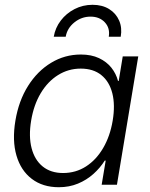

<svg xmlns="http://www.w3.org/2000/svg" viewBox="-20 -762 619 792"><path d="M222.7 10.3Q156.2 10.3 111.1 -24.2Q65.9 -58.6 47.9 -120.4Q29.8 -182.1 43.5 -264.2Q57.1 -346.2 95.7 -407.5Q134.3 -468.8 190.7 -502.9Q247.1 -537.1 313.5 -537.1Q356.9 -537.1 388.4 -522.2Q419.9 -507.3 439.5 -482.7Q459 -458 466.8 -428.2H469.7L486.3 -529.3H550.3L462.4 0H399.4L416 -99.6H412.1Q393.1 -69.3 365.2 -44.4Q337.4 -19.5 301.5 -4.6Q265.6 10.3 222.7 10.3ZM240.2 -48.3Q292.5 -48.3 334.7 -75.4Q377 -102.5 405.5 -151.4Q434.1 -200.2 444.8 -264.2Q455.6 -328.6 443.4 -377Q431.2 -425.3 398.2 -452.1Q365.2 -479 313 -479Q262.2 -479 219.5 -452.4Q176.8 -425.8 147.9 -377.4Q119.1 -329.1 108.4 -264.2Q97.7 -199.2 110.4 -150.6Q123 -102.1 156.2 -75.2Q189.5 -48.3 240.2 -48.3ZM361.8 -742.2Q401.9 -742.2 430.2 -724.6Q458.5 -707 471.4 -677.2Q484.4 -647.5 478 -610.4H428.7Q434.6 -646 412.6 -669.7Q390.6 -693.4 353.5 -693.4Q316.4 -693.4 286.9 -669.7Q257.3 -646 251 -610.4H201.7Q208 -647.5 230.7 -677.2Q253.4 -707 287.6 -724.6Q321.8 -742.2 361.8 -742.2Z"/></svg>

Font: Inter 24pt Light
Style: Italic
Weight: 300
Italic angle: -9.3988°
Designer: Rasmus Andersson
Foundry: rsms
Version: Version 4.001;git-66647c0bb